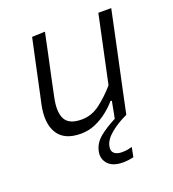

<svg xmlns="http://www.w3.org/2000/svg" viewBox="-129 -598 814 902"><g transform="rotate(-20 278.0 -146.5)"><path d="M193.5 10.5Q111 10.5 78.8 -41.2Q46.5 -93 65.5 -183.5Q70 -204.5 74.5 -224.5Q79 -244.5 84.5 -271.5Q98 -335 109.2 -387.5Q120.5 -440 132.5 -495.5L197.5 -498Q186 -443 174.8 -389.8Q163.5 -336.5 150.5 -276.5L133 -192.5Q118.5 -124.5 137.2 -87.8Q156 -51 219.5 -51Q269 -51 311 -82.5Q353 -114 392 -159L417 -276.5Q429.5 -336 440.8 -388.2Q452 -440.5 463.5 -495.5H528Q516.5 -440 505.2 -387.2Q494 -334.5 480.5 -271L469.5 -219.5Q456.5 -158 445.5 -106.8Q434.5 -55.5 423 0H365.5L382 -86H374.5Q357.5 -65 330 -42.8Q302.5 -20.5 267.8 -5Q233 10.5 193.5 10.5ZM333.5 205Q282 205 258.5 178.8Q235 152.5 243 116Q250.5 79.5 282.2 52.2Q314 25 374 -5.5L377.5 -21L411.5 -24L423 0Q376.5 21 340.2 50.5Q304 80 298 111.5Q293 134.5 306 146.2Q319 158 345 158Q361 158 374.2 155.5Q387.5 153 395.5 150.5L386 198.5Q376 201 361.2 203Q346.5 205 333.5 205Z"/></g></svg>

Font: Commissioner Light
Style: Italic
Weight: 300
Italic angle: -12°
Designer: Kostas Bartsokas
Foundry: Kostas Bartsokas
Version: Version 1.000; ttfautohint (v1.8.3)